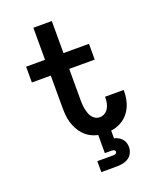

<svg xmlns="http://www.w3.org/2000/svg" viewBox="-171 -834 942 1154"><g transform="rotate(-20 300.0 -257.5)"><path d="M273 220V150H373Q377 150 381 149.5Q385 149 389 147.5Q393 146 395.5 142.5Q398 139 398 135Q398 131 395.5 127.5Q393 124 389 122.5Q385 121 381 120.5Q377 120 373 120H332V4Q307 -1 284.5 -13Q262 -25 245 -43Q228 -61 216 -83Q204 -105 197 -129Q190 -153 188 -178Q186 -203 186 -228V-429H65V-530H186V-735H304V-530H467V-429H304V-228Q304 -214 305 -199.5Q306 -185 309 -171Q312 -157 316.5 -143.5Q321 -130 329.5 -118.5Q338 -107 350.5 -100Q363 -93 378 -93Q395 -93 410 -102Q425 -111 433.5 -126Q442 -141 445.5 -158Q449 -175 449 -192Q449 -194 449 -195.5Q449 -197 449 -198H568Q568 -195 568 -192.5Q568 -190 568 -187Q568 -153 558.5 -119.5Q549 -86 529 -59Q509 -32 478.5 -15Q448 2 414 6V55Q428 58 440.5 65Q453 72 462.5 82.5Q472 93 476.5 107Q481 121 481 135Q481 155 472 173Q463 191 447 201.5Q431 212 411.5 216Q392 220 373 220Z"/></g></svg>

Font: Iosevka Curly Extended
Style: Bold
Weight: 700
Width: 7
Monospace: yes
Designer: Belleve Invis
Foundry: Belleve Invis
Version: Version 11.1.0; ttfautohint (v1.8.3)